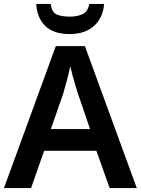

<svg xmlns="http://www.w3.org/2000/svg" viewBox="-20 -950 712 970"><path d="M534 0 467 -188H203L137 0H0L262 -717H409L671 0ZM374 -476Q370 -488 362 -514.5Q354 -541 346.5 -569Q339 -597 335 -615Q328 -581 317 -540.5Q306 -500 299 -476L237 -298H435ZM506 -930Q501 -862 456 -820Q411 -778 332 -778Q250 -778 208.5 -819Q167 -860 163 -930H236Q242 -888 266 -877Q290 -866 334 -866Q370 -866 397 -878.5Q424 -891 431 -930Z"/></svg>

Font: Noto Sans Canadian Aboriginal SemiBold
Style: Regular
Weight: 600
Designer: Monotype Design Team, Typotheque's Kevin King
Foundry: Monotype Imaging Inc.
Version: Version 2.004; ttfautohint (v1.8.4.7-5d5b)